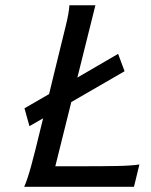

<svg xmlns="http://www.w3.org/2000/svg" viewBox="-20 -719 582 739"><path d="M302.2 -79.1Q375 -79.1 430.4 -80.1Q485.8 -81.1 516.6 -85.9L495.6 0H73.2Q85.9 -28.8 100.6 -82.8Q115.2 -136.7 132.3 -208L146 -263.7L93.3 -233.4L74.2 -302.2L168.9 -356.9L202.1 -493.2Q219.2 -564 232.4 -616.7Q245.6 -669.4 247.1 -698.7H347.2L277.8 -420.4L434.6 -511.7L459.5 -444.8L254.4 -326.2L192.9 -79.1Z"/></svg>

Font: Andika New Basic
Style: Italic
Weight: 400
Italic angle: -14°
Designer: Victor Gaultney, Annie Olsen, Julie Remington, Don Collingsworth, Eric Hays
Foundry: SIL International
Version: Version 5.500